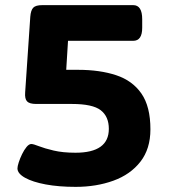

<svg xmlns="http://www.w3.org/2000/svg" viewBox="-20 -720 682 748"><path d="M275 8Q209 8 158 -1.5Q107 -11 77.5 -27.5Q48 -44 48 -64Q48 -72 53 -87.5Q58 -103 66 -119.5Q74 -136 83.5 -147.5Q93 -159 102 -159Q110 -159 131.5 -150.5Q153 -142 189 -133.5Q225 -125 274 -125Q404 -125 404 -218Q404 -266 372.5 -290.5Q341 -315 260 -315H121Q95 -315 85.5 -325Q76 -335 78 -360L98 -655Q100 -680 109.5 -690Q119 -700 145 -700H499Q534 -700 534 -645V-612Q534 -561 499 -561H245L238 -448H284Q369 -448 432.5 -427Q496 -406 531 -355.5Q566 -305 566 -216Q566 -140 527 -90Q488 -40 421.5 -16Q355 8 275 8Z"/></svg>

Font: Asap Expanded ExtraBold
Style: Regular
Weight: 800
Width: 7
Designer: Pablo Cosgaya
Foundry: Omnibus-Type
Version: Version 3.001; ttfautohint (v1.8.4.7-5d5b)